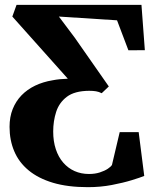

<svg xmlns="http://www.w3.org/2000/svg" viewBox="-20 -763 635 794"><path d="M343.5 11Q260 11 199 -7.2Q138 -25.5 98 -58.8Q58 -92 38.8 -137.8Q19.5 -183.5 19.5 -238.5Q19.5 -279.5 32.5 -312Q45.5 -344.5 69 -368.8Q92.5 -393 125.2 -408.8Q158 -424.5 197.5 -431Q212.5 -434 228.2 -435.5Q244 -437 260.5 -437.5L31 -694.5L48.5 -743H565L579 -555.5L511 -555L464 -679L223.5 -694.5L288.5 -608L430 -405.5L400.5 -377.5Q389 -383.5 377 -385.5Q365 -387.5 348.5 -387.5Q288.5 -387 256.5 -362.8Q224.5 -338.5 212.2 -300.2Q200 -262 200 -219Q200 -178.5 210.8 -146Q221.5 -113.5 241.5 -90.5Q261.5 -67.5 288.5 -55.5Q315.5 -43.5 348 -43.5Q373 -43.5 393 -50Q413 -56.5 426 -65.2Q439 -74 443 -81L475 -216.5H553.5L576.5 -35.5Q561 -29 525.2 -18Q489.5 -7 442.5 2Q395.5 11 343.5 11Z"/></svg>

Font: Merriweather 60pt ExtraBold
Style: Regular
Weight: 800
Version: Version 2.100